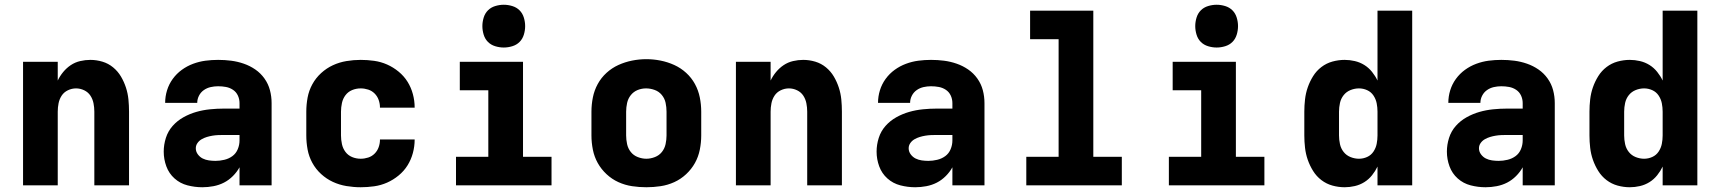

<svg xmlns="http://www.w3.org/2000/svg" viewBox="-20 -780 7240 808"><path d="M77 0V-520H223V-441Q232 -460 246 -477Q260 -494 278 -506Q296 -518 317.5 -523Q339 -528 360 -528Q386 -528 411 -520.5Q436 -513 456 -496.5Q476 -480 489 -458Q502 -436 510 -411.5Q518 -387 520.5 -361.5Q523 -336 523 -310V0H377V-310Q377 -328 373.5 -345.5Q370 -363 360.5 -377.5Q351 -392 334.5 -400Q318 -408 300 -408Q282 -408 265.5 -400Q249 -392 239.5 -377.5Q230 -363 226.5 -345.5Q223 -328 223 -310V0Z M832 8H831Q800 8 769 0Q738 -8 714.5 -29Q691 -50 680 -80Q669 -110 669 -142Q669 -171 678 -199.5Q687 -228 706.5 -250Q726 -272 752 -286.5Q778 -301 806 -309Q834 -317 863.5 -320Q893 -323 922 -323H988V-346Q988 -363 981 -378Q974 -393 960.5 -402Q947 -411 931 -414Q915 -417 898 -417Q882 -417 866.5 -413.5Q851 -410 838 -401Q825 -392 817.5 -377.5Q810 -363 810 -347H675Q675 -374 683 -400Q691 -426 707 -448Q723 -470 745 -486Q767 -502 792.5 -511.5Q818 -521 844.5 -524.5Q871 -528 898 -528Q926 -528 953 -524.5Q980 -521 1006 -512Q1032 -503 1054.5 -487.5Q1077 -472 1093 -449.5Q1109 -427 1116 -400.5Q1123 -374 1123 -346V0H988V-76Q977 -56 960 -39Q943 -22 922.5 -11.5Q902 -1 878.5 3.5Q855 8 832 8ZM887 -103Q905 -103 924 -107.5Q943 -112 958 -123Q973 -134 980.5 -152Q988 -170 988 -189V-212H922Q910 -212 898 -211.5Q886 -211 874 -209Q862 -207 850.5 -203.5Q839 -200 828.5 -194Q818 -188 811 -178Q804 -168 804 -156Q804 -142 812.5 -130.5Q821 -119 833 -113Q845 -107 859 -105Q873 -103 887 -103Z M1498 8Q1468 8 1438 3Q1408 -2 1381 -14.5Q1354 -27 1331.5 -47.5Q1309 -68 1294.5 -94.5Q1280 -121 1274.5 -150.5Q1269 -180 1269 -210V-310Q1269 -340 1274.5 -369.5Q1280 -399 1294.5 -425.5Q1309 -452 1331.5 -472.5Q1354 -493 1381 -505.5Q1408 -518 1438 -523Q1468 -528 1498 -528Q1526 -528 1554.5 -524Q1583 -520 1609 -508.5Q1635 -497 1657.5 -478.5Q1680 -460 1695 -436Q1710 -412 1717.5 -384Q1725 -356 1725 -328Q1725 -328 1725 -328Q1725 -328 1725 -327H1579Q1579 -327 1579 -327.5Q1579 -328 1579 -328Q1579 -344 1573.5 -359.5Q1568 -375 1556.5 -386.5Q1545 -398 1529.5 -403Q1514 -408 1498 -408Q1479 -408 1462 -401Q1445 -394 1434 -379.5Q1423 -365 1419 -346.5Q1415 -328 1415 -310V-210Q1415 -192 1419 -173.5Q1423 -155 1434 -140.5Q1445 -126 1462 -119Q1479 -112 1498 -112Q1514 -112 1529.5 -117Q1545 -122 1556.5 -133.5Q1568 -145 1573.5 -160.5Q1579 -176 1579 -192Q1579 -192 1579 -192.5Q1579 -193 1579 -193H1725Q1725 -192 1725 -192Q1725 -192 1725 -192Q1725 -164 1717.5 -136Q1710 -108 1695 -84Q1680 -60 1657.5 -41.5Q1635 -23 1609 -11.5Q1583 0 1554.5 4Q1526 8 1498 8Z M1899 0V-120H2035V-400H1915V-520H2181V-120H2301V0ZM2100 -580Q2082 -580 2064 -585.5Q2046 -591 2033.5 -603.5Q2021 -616 2015.5 -634Q2010 -652 2010 -670Q2010 -688 2015.5 -706Q2021 -724 2033.5 -736.5Q2046 -749 2064 -754.5Q2082 -760 2100 -760Q2118 -760 2136 -754.5Q2154 -749 2166.5 -736.5Q2179 -724 2184.5 -706Q2190 -688 2190 -670Q2190 -652 2184.5 -634Q2179 -616 2166.5 -603.5Q2154 -591 2136 -585.5Q2118 -580 2100 -580Z M2700 8Q2670 8 2640 3.5Q2610 -1 2582.5 -13.5Q2555 -26 2532.5 -47Q2510 -68 2495.5 -94Q2481 -120 2475 -150Q2469 -180 2469 -210V-310Q2469 -340 2475 -370Q2481 -400 2495.5 -426.5Q2510 -453 2532.5 -473.5Q2555 -494 2582.5 -506.5Q2610 -519 2640 -525Q2670 -531 2700 -531Q2730 -531 2760 -525Q2790 -519 2817.5 -506.5Q2845 -494 2867.5 -473.5Q2890 -453 2904.5 -426.5Q2919 -400 2925 -370Q2931 -340 2931 -310V-210Q2931 -180 2925 -150Q2919 -120 2904.5 -94Q2890 -68 2867.5 -47Q2845 -26 2817.5 -13.5Q2790 -1 2760 3.5Q2730 8 2700 8ZM2700 -112Q2718 -112 2736 -119Q2754 -126 2765.5 -140.5Q2777 -155 2781 -173.5Q2785 -192 2785 -210V-310Q2785 -329 2781 -347.5Q2777 -366 2765 -380.5Q2753 -395 2735 -401.5Q2717 -408 2699 -408Q2680 -408 2663 -401Q2646 -394 2634.5 -379.5Q2623 -365 2619 -346.5Q2615 -328 2615 -310V-210Q2615 -192 2619 -173.5Q2623 -155 2634.5 -140.5Q2646 -126 2664 -119Q2682 -112 2700 -112Z M3077 0V-520H3223V-441Q3232 -460 3246 -477Q3260 -494 3278 -506Q3296 -518 3317.5 -523Q3339 -528 3360 -528Q3386 -528 3411 -520.5Q3436 -513 3456 -496.5Q3476 -480 3489 -458Q3502 -436 3510 -411.5Q3518 -387 3520.5 -361.5Q3523 -336 3523 -310V0H3377V-310Q3377 -328 3373.5 -345.5Q3370 -363 3360.5 -377.5Q3351 -392 3334.5 -400Q3318 -408 3300 -408Q3282 -408 3265.5 -400Q3249 -392 3239.5 -377.5Q3230 -363 3226.5 -345.5Q3223 -328 3223 -310V0Z M3832 8H3831Q3800 8 3769 0Q3738 -8 3714.5 -29Q3691 -50 3680 -80Q3669 -110 3669 -142Q3669 -171 3678 -199.5Q3687 -228 3706.5 -250Q3726 -272 3752 -286.5Q3778 -301 3806 -309Q3834 -317 3863.5 -320Q3893 -323 3922 -323H3988V-346Q3988 -363 3981 -378Q3974 -393 3960.5 -402Q3947 -411 3931 -414Q3915 -417 3898 -417Q3882 -417 3866.5 -413.5Q3851 -410 3838 -401Q3825 -392 3817.5 -377.5Q3810 -363 3810 -347H3675Q3675 -374 3683 -400Q3691 -426 3707 -448Q3723 -470 3745 -486Q3767 -502 3792.5 -511.5Q3818 -521 3844.5 -524.5Q3871 -528 3898 -528Q3926 -528 3953 -524.5Q3980 -521 4006 -512Q4032 -503 4054.5 -487.5Q4077 -472 4093 -449.5Q4109 -427 4116 -400.5Q4123 -374 4123 -346V0H3988V-76Q3977 -56 3960 -39Q3943 -22 3922.5 -11.5Q3902 -1 3878.5 3.5Q3855 8 3832 8ZM3887 -103Q3905 -103 3924 -107.5Q3943 -112 3958 -123Q3973 -134 3980.5 -152Q3988 -170 3988 -189V-212H3922Q3910 -212 3898 -211.5Q3886 -211 3874 -209Q3862 -207 3850.5 -203.5Q3839 -200 3828.5 -194Q3818 -188 3811 -178Q3804 -168 3804 -156Q3804 -142 3812.5 -130.5Q3821 -119 3833 -113Q3845 -107 3859 -105Q3873 -103 3887 -103Z M4299 0V-120H4435V-615H4315V-735H4581V-120H4701V0Z M4899 0V-120H5035V-400H4915V-520H5181V-120H5301V0ZM5100 -580Q5082 -580 5064 -585.5Q5046 -591 5033.5 -603.5Q5021 -616 5015.5 -634Q5010 -652 5010 -670Q5010 -688 5015.5 -706Q5021 -724 5033.5 -736.5Q5046 -749 5064 -754.5Q5082 -760 5100 -760Q5118 -760 5136 -754.5Q5154 -749 5166.5 -736.5Q5179 -724 5184.5 -706Q5190 -688 5190 -670Q5190 -652 5184.5 -634Q5179 -616 5166.5 -603.5Q5154 -591 5136 -585.5Q5118 -580 5100 -580Z M5639 8Q5613 8 5587.5 1Q5562 -6 5541 -22Q5520 -38 5506 -60.5Q5492 -83 5483.5 -107.5Q5475 -132 5472 -158Q5469 -184 5469 -210V-310Q5469 -336 5472 -362Q5475 -388 5483.5 -412.5Q5492 -437 5506 -459.5Q5520 -482 5541 -498Q5562 -514 5587.5 -521Q5613 -528 5639 -528Q5660 -528 5681.5 -523Q5703 -518 5721.5 -506.5Q5740 -495 5754 -477.5Q5768 -460 5777 -441V-735H5923V0H5777V-79Q5768 -60 5754 -42.5Q5740 -25 5721.5 -13.5Q5703 -2 5681.5 3Q5660 8 5639 8ZM5699 -112Q5717 -112 5733.5 -119.5Q5750 -127 5760 -142Q5770 -157 5773.5 -174.5Q5777 -192 5777 -210V-310Q5777 -328 5773.5 -345.5Q5770 -363 5760 -378Q5750 -393 5733.5 -400.5Q5717 -408 5699 -408Q5681 -408 5663.5 -401Q5646 -394 5634.5 -379.5Q5623 -365 5619 -346.5Q5615 -328 5615 -310V-210Q5615 -192 5619 -173.5Q5623 -155 5634.5 -140.5Q5646 -126 5663.5 -119Q5681 -112 5699 -112Z M6232 8H6231Q6200 8 6169 0Q6138 -8 6114.5 -29Q6091 -50 6080 -80Q6069 -110 6069 -142Q6069 -171 6078 -199.5Q6087 -228 6106.5 -250Q6126 -272 6152 -286.5Q6178 -301 6206 -309Q6234 -317 6263.5 -320Q6293 -323 6322 -323H6388V-346Q6388 -363 6381 -378Q6374 -393 6360.5 -402Q6347 -411 6331 -414Q6315 -417 6298 -417Q6282 -417 6266.5 -413.5Q6251 -410 6238 -401Q6225 -392 6217.5 -377.5Q6210 -363 6210 -347H6075Q6075 -374 6083 -400Q6091 -426 6107 -448Q6123 -470 6145 -486Q6167 -502 6192.5 -511.5Q6218 -521 6244.5 -524.5Q6271 -528 6298 -528Q6326 -528 6353 -524.5Q6380 -521 6406 -512Q6432 -503 6454.5 -487.5Q6477 -472 6493 -449.5Q6509 -427 6516 -400.5Q6523 -374 6523 -346V0H6388V-76Q6377 -56 6360 -39Q6343 -22 6322.5 -11.5Q6302 -1 6278.5 3.5Q6255 8 6232 8ZM6287 -103Q6305 -103 6324 -107.5Q6343 -112 6358 -123Q6373 -134 6380.5 -152Q6388 -170 6388 -189V-212H6322Q6310 -212 6298 -211.5Q6286 -211 6274 -209Q6262 -207 6250.5 -203.5Q6239 -200 6228.5 -194Q6218 -188 6211 -178Q6204 -168 6204 -156Q6204 -142 6212.5 -130.5Q6221 -119 6233 -113Q6245 -107 6259 -105Q6273 -103 6287 -103Z M6839 8Q6813 8 6787.5 1Q6762 -6 6741 -22Q6720 -38 6706 -60.5Q6692 -83 6683.5 -107.5Q6675 -132 6672 -158Q6669 -184 6669 -210V-310Q6669 -336 6672 -362Q6675 -388 6683.5 -412.5Q6692 -437 6706 -459.5Q6720 -482 6741 -498Q6762 -514 6787.5 -521Q6813 -528 6839 -528Q6860 -528 6881.5 -523Q6903 -518 6921.5 -506.5Q6940 -495 6954 -477.5Q6968 -460 6977 -441V-735H7123V0H6977V-79Q6968 -60 6954 -42.5Q6940 -25 6921.5 -13.5Q6903 -2 6881.5 3Q6860 8 6839 8ZM6899 -112Q6917 -112 6933.5 -119.5Q6950 -127 6960 -142Q6970 -157 6973.5 -174.5Q6977 -192 6977 -210V-310Q6977 -328 6973.5 -345.5Q6970 -363 6960 -378Q6950 -393 6933.5 -400.5Q6917 -408 6899 -408Q6881 -408 6863.5 -401Q6846 -394 6834.5 -379.5Q6823 -365 6819 -346.5Q6815 -328 6815 -310V-210Q6815 -192 6819 -173.5Q6823 -155 6834.5 -140.5Q6846 -126 6863.5 -119Q6881 -112 6899 -112Z"/></svg>

Font: Iosevka Custom Heavy Extended
Style: Regular
Weight: 900
Width: 7
Monospace: yes
Designer: Belleve Invis
Foundry: Belleve Invis
Version: Version 11.2.4; ttfautohint (v1.8.4)